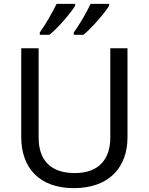

<svg xmlns="http://www.w3.org/2000/svg" viewBox="-20 -964 771 994"><path d="M545 -934V-944H449C428 -899 390 -834 362 -796V-784H412C457 -820 524 -899 545 -934ZM369 -934V-944H273C251 -899 214 -834 186 -796V-784H236C281 -820 348 -899 369 -934ZM640 -252V-714H551V-252C551 -144 496 -68 367 -68C242 -68 180 -135 180 -251V-714H90V-254C90 -95 184 10 362 10C551 10 640 -104 640 -252Z"/></svg>

Font: Noto Sans Buginese
Style: Regular
Weight: 400
Designer: Monotype Design Team
Foundry: Monotype Imaging Inc.
Version: Version 2.002